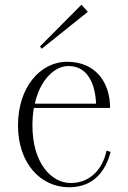

<svg xmlns="http://www.w3.org/2000/svg" viewBox="-20 -776 540 811"><path d="M272 15C379 15 428 -59 447 -134L430 -140C414 -62 361 -3 279 -3C196 -3 117 -88 117 -246C117 -273 119 -297 123 -320H445C445 -428 384 -514 266 -515C148 -516 56 -405 56 -246C56 -88 150 15 272 15ZM351 -726 324 -756 149 -580 156 -570ZM127 -338C151 -444 214 -498 270 -497C341 -497 381 -437 386 -338Z"/></svg>

Font: Sprat Condensed Light
Style: Regular
Weight: 300
Width: 3
Designer: Ethan Nakache
Foundry: Collletttivo
Version: Version 2.000;Glyphs 3.2 (3217)